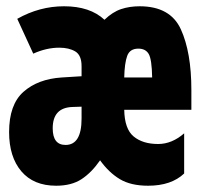

<svg xmlns="http://www.w3.org/2000/svg" viewBox="-20 -582 640 612"><path d="M299 -71Q327 -32 362 -11Q397 10 452 10Q526 10 567 -29V-157Q528 -123 484 -123Q435 -123 406 -147Q377 -171 376 -232H590V-295Q590 -415 556.5 -488.5Q523 -562 425 -562Q393 -562 366 -553Q339 -544 313 -519Q267 -562 184 -562Q106 -562 35 -522L86 -411Q128 -430 169 -430Q200 -430 220 -418Q240 -406 240 -371V-339L176 -335Q101 -330 55 -289.5Q9 -249 9 -161Q9 -82 48 -36Q87 10 159 10Q208 10 240 -11Q272 -32 299 -71ZM421 -427Q444 -427 454 -410Q464 -393 465 -335H376Q377 -381 385.5 -404Q394 -427 421 -427ZM148 -173Q148 -239 211 -241L240 -242V-204Q240 -120 189 -120Q148 -120 148 -173Z"/></svg>

Font: Noto Sans Mono UI ExtraBold
Style: Regular
Weight: 800
Designer: Monotype Design team
Foundry: Monotype Imaging Inc.
Version: 1.000